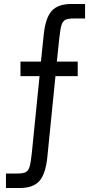

<svg xmlns="http://www.w3.org/2000/svg" viewBox="-20 -730 478 966"><path d="M140 41 179 -347H83V-420H186L200 -556Q209 -641 240.5 -675.5Q272 -710 339 -710H408V-637H351Q322 -637 308.5 -630Q295 -623 289 -602.5Q283 -582 278 -535L266 -420H371V-347H259L218 62Q209 147 177.5 181.5Q146 216 79 216H10V143H67Q96 143 109.5 136Q123 129 129 108.5Q135 88 140 41Z"/></svg>

Font: MedMera Sans
Style: Regular
Weight: 400
Designer: Kasper Nordkvist
Foundry: UNCUT.wtf
Version: Version 1.300